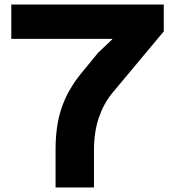

<svg xmlns="http://www.w3.org/2000/svg" viewBox="-20 -830 775 850"><path d="M705 -691 477 -418Q439 -372 417.5 -309Q396 -246 396 -163V0H226V-168Q226 -221 232.5 -266.5Q239 -312 253 -353Q267 -394 288.5 -431.5Q310 -469 340 -506L414 -596L477 -656V-658H30V-810H705Z"/></svg>

Font: TypoPRO Sinkin Sans
Style: 700 Bold
Weight: 700
Designer: Keith Bates
Foundry: K-Type
Version: Sinkin Sans (version 1.0)  by Keith Bates   •   © 2014   www